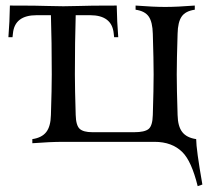

<svg xmlns="http://www.w3.org/2000/svg" viewBox="-20 -508 745 681"><path d="M259.3 -486.8Q292 -488.3 394 -488.3Q395 -430.7 399.4 -376H384.8L383.3 -389.6Q377 -454.1 299.3 -454.1H248.5Q245.6 -360.4 245.6 -244.1Q245.6 -193.8 248.5 -100.1Q249.5 -63 262.7 -51Q275.9 -39.1 307.6 -39.1H456.1Q492.7 -39.1 506.8 -50.3Q521 -61.5 522 -100.1Q524.9 -193.8 524.9 -244.1Q524.9 -294.4 522 -388.2Q521 -429.7 507.6 -449.2Q494.1 -468.8 460.9 -473.6V-488.3Q524.4 -483.4 565.9 -483.4Q607.4 -483.4 670.9 -488.3V-473.6Q637.7 -468.8 624.3 -449.2Q610.8 -429.7 609.9 -388.2Q606.9 -294.4 606.9 -244.1Q606.9 -193.8 609.9 -100.1Q610.8 -59.6 626.5 -39.6Q642.1 -19.5 675.8 -14.6Q675.8 20.5 697.8 146.5L681.2 152.3Q659.2 63.5 627 31.7Q590.3 -4.9 528.3 -4.9H204.6Q158.2 -4.9 94.7 0V-14.6Q128.4 -19.5 144 -39.6Q159.7 -59.6 160.6 -100.1Q163.6 -193.8 163.6 -244.1Q163.6 -360.4 160.6 -454.1H109.9Q32.2 -454.1 25.9 -389.6L24.4 -376H9.8Q14.2 -430.7 15.1 -488.3Q117.2 -488.3 149.9 -486.8Q193.8 -485.8 204.6 -485.8Q215.3 -485.8 259.3 -486.8Z"/></svg>

Font: Flanker
Style: Regular
Weight: 400
Designer: Flanker
Foundry: Flanker
Version: Version 2.027